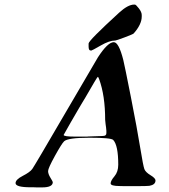

<svg xmlns="http://www.w3.org/2000/svg" viewBox="-20 -896 736 838"><path d="M306.2 -299.8H360.8L364.7 -300.3L422.4 -302.2Q426.3 -302.7 429.7 -302.7Q444.3 -302.7 444.3 -314.9V-325.2L442.9 -339.8L440.9 -354Q439 -368.7 439 -372.6Q439 -478.5 412.6 -550.8Q409.2 -560.5 406.7 -560.5Q404.3 -560.5 352.5 -470.2L339.8 -449.2Q333 -437 325.9 -425.8Q318.8 -414.6 288.3 -361.1Q257.8 -307.6 257.8 -307.1Q257.8 -299.8 306.2 -299.8ZM366.7 -693.4V-706.1Q366.7 -718.8 500 -840.8Q538.6 -876 565.4 -876H568.8Q573.2 -876 585.9 -859.6Q598.6 -843.3 598.6 -830.6V-823.7Q598.6 -789.6 563.5 -750Q560.5 -746.6 523.9 -732.9Q487.3 -719.2 483.4 -719.2Q483.4 -719.2 482.4 -719.2Q457.5 -719.2 419.4 -697.3Q381.3 -675.3 378.4 -675.3L375 -675.8Q366.7 -675.8 366.7 -693.4ZM210.4 -101.1Q210.4 -78.1 164.1 -78.1H139.6L127 -78.6H113.8Q47.9 -78.6 47.9 -96.7Q47.9 -112.3 79.3 -128.4Q110.8 -144.5 120.8 -158.4Q130.9 -172.4 266.4 -405Q401.9 -637.7 407.2 -645.5Q450.2 -711.9 476.6 -711.9Q498.5 -711.9 518.1 -634.3Q523.9 -611.3 551.5 -471.2Q579.1 -331.1 592 -251.2Q605 -171.4 610.1 -158Q615.2 -144.5 637 -131.3Q658.7 -118.2 658.7 -108.4Q658.7 -89.8 632.3 -85Q624.5 -83.5 565.4 -83.5H526.4Q514.2 -84 502.9 -84Q462.9 -84 462.9 -95.5Q462.9 -106.9 479.5 -126.5Q496.1 -146 496.1 -177.2Q496.1 -261.7 474.1 -285.2Q464.8 -294.9 370.6 -294.9Q276.4 -294.9 259.8 -279.3Q249.5 -269.5 219.7 -215.6Q189.9 -161.6 189.9 -149.2Q189.9 -136.7 200.2 -120.1Q210.4 -103.5 210.4 -101.1Z"/></svg>

Font: Averia Serif Libre
Style: Italic
Weight: 400
Italic angle: -7.90001°
Version: Version 1.002